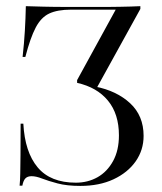

<svg xmlns="http://www.w3.org/2000/svg" viewBox="-20 -591 524 622"><path d="M240.3 11.3Q196.8 11.3 166.5 3.2Q136.3 -4.8 116.5 -12.5Q96.8 -20.2 82.3 -20.2Q69.4 -20.2 62.5 -13.3Q55.6 -6.5 52.4 10.5H43.5Q45.2 -6.5 45.6 -28.6Q46 -50.8 46.4 -89.1Q46.8 -127.4 46.8 -190.3H55.6Q60.5 -98.4 102 -48.8Q143.5 0.8 225.8 0.8Q264.5 0.8 296 -16.9Q327.4 -34.7 346.4 -69.4Q365.3 -104 365.3 -152.4Q365.3 -221.8 329.8 -264.9Q294.4 -308.1 229.8 -322.6V-331.5L354.8 -559.7H209.7Q166.1 -559.7 139.5 -547.2Q112.9 -534.7 95.6 -501.6Q78.2 -468.5 62.1 -406.5H53.2Q58.1 -450 60.5 -490.7Q62.9 -531.5 63.7 -571Q87.9 -570.2 121.4 -569.4Q154.8 -568.5 205.6 -568.5H279.8Q305.6 -568.5 327.4 -568.5Q349.2 -568.5 368.1 -569Q387.1 -569.4 403.6 -569.8Q420.2 -570.2 434.7 -571V-562.1L292.7 -304.8L288.7 -310.5Q358.1 -296.8 401.6 -256.5Q445.2 -216.1 445.2 -150.8Q445.2 -104.8 419.4 -68.1Q393.5 -31.5 347.6 -10.1Q301.6 11.3 240.3 11.3Z"/></svg>

Font: Playfair 144pt SemiCondensed Light
Style: Regular
Weight: 300
Width: 4
Designer: Claus Eggers Sørensen
Foundry: Claus Eggers Sørensen
Version: Version 2.203